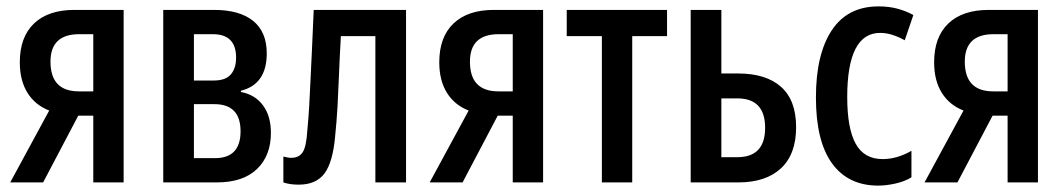

<svg xmlns="http://www.w3.org/2000/svg" viewBox="-20 -571 3331 601"><path d="M12 0 134 -225Q90 -242 66 -280.5Q42 -319 42 -376Q42 -455 86.5 -497.5Q131 -540 213 -540H367V0H272V-209H225L115 0ZM227 -285H272V-464H228Q138 -464 138 -378Q138 -285 227 -285Z M491 0V-540H650Q730 -540 772.5 -505.5Q815 -471 815 -404Q815 -307 734 -287V-283Q778 -275 803 -241.5Q828 -208 828 -155Q828 -84 784.5 -42Q741 0 658 0ZM587 -319H650Q686 -319 702.5 -338Q719 -357 719 -391Q719 -464 646 -464H587ZM587 -76H653Q733 -76 733 -160Q733 -245 651 -245H587Z M915 7Q887 7 867 0V-81Q881 -77 892 -77Q916 -77 927.5 -94.5Q939 -112 942 -163Q946 -204 948 -241.5Q950 -279 952 -321Q954 -363 956.5 -416Q959 -469 962 -540H1251V0H1155V-458H1047Q1043 -387 1041 -334.5Q1039 -282 1036.5 -237.5Q1034 -193 1029 -144Q1022 -64 996 -28.5Q970 7 915 7Z M1325 0 1447 -225Q1403 -242 1379 -280.5Q1355 -319 1355 -376Q1355 -455 1399.5 -497.5Q1444 -540 1526 -540H1680V0H1585V-209H1538L1428 0ZM1540 -285H1585V-464H1541Q1451 -464 1451 -378Q1451 -285 1540 -285Z M1864 0V-458H1754V-540H2068V-458H1959V0Z M2142 0V-540H2238V-341H2290Q2378 -341 2425 -299Q2472 -257 2472 -173Q2472 -88 2424.5 -44Q2377 0 2291 0ZM2238 -79H2288Q2375 -79 2375 -171Q2375 -263 2288 -263H2238Z M2729 10Q2635 10 2584.5 -59.5Q2534 -129 2534 -266Q2534 -401 2583.5 -476Q2633 -551 2730 -551Q2762 -551 2788.5 -544Q2815 -537 2839 -524L2812 -445Q2792 -456 2773 -462Q2754 -468 2735 -468Q2632 -468 2632 -267Q2632 -169 2658.5 -121Q2685 -73 2743 -73Q2788 -73 2833 -99V-16Q2812 -3 2783 3.5Q2754 10 2729 10Z M2874 0 2996 -225Q2952 -242 2928 -280.5Q2904 -319 2904 -376Q2904 -455 2948.5 -497.5Q2993 -540 3075 -540H3229V0H3134V-209H3087L2977 0ZM3089 -285H3134V-464H3090Q3000 -464 3000 -378Q3000 -285 3089 -285Z"/></svg>

Font: Noto Sans ExtraCondensed Medium
Style: Regular
Weight: 500
Width: 2
Designer: Monotype Design Team
Foundry: Monotype Imaging Inc.
Version: Version 2.013; ttfautohint (v1.8.4.7-5d5b)